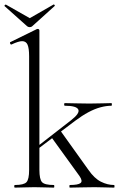

<svg xmlns="http://www.w3.org/2000/svg" viewBox="-41 -857 552 877"><path d="M27 0Q24 0 24 -6Q24 -12 27 -12Q68 -12 80 -25Q92 -38 92 -81V-600Q92 -636 85 -652.5Q78 -669 60 -669Q44 -669 12 -654Q8 -652 5.5 -658Q3 -664 7 -665L127 -724Q130 -725 132 -725Q134 -725 136.5 -723Q139 -721 139 -718V-81Q139 -38 151 -25Q163 -12 205 -12Q207 -12 207 -6Q207 0 205 0Q187 0 164.5 -1Q142 -2 116 -2Q91 -2 67.5 -1Q44 0 27 0ZM278 0Q276 0 276 -6Q276 -12 278 -12Q316 -12 327 -21Q338 -30 322 -53L194 -230L235 -260L363 -81Q390 -42 420 -27Q450 -12 480 -12Q482 -12 482 -6Q482 0 480 0Q462 0 439.5 -1Q417 -2 391 -2Q354 -2 327.5 -1Q301 0 278 0ZM126 -172 122 -182 284 -308Q325 -340 316.5 -357Q308 -374 255 -374Q252 -374 252 -380Q252 -386 255 -386Q279 -386 303 -385Q327 -384 367 -384Q404 -384 426 -385Q448 -386 468 -386Q470 -386 470 -380Q470 -374 468 -374Q445 -374 418.5 -367Q392 -360 363 -344.5Q334 -329 302 -305ZM83 -737 -20 -829Q-22 -831 -18.5 -834Q-15 -837 -14 -836L95 -774L203 -836Q205 -838 208 -834.5Q211 -831 208 -829L106 -737Q102 -733 95 -733Q88 -733 83 -737Z"/></svg>

Font: Cormorant Garamond Light Light
Style: Regular
Weight: 300
Version: Version 4.001